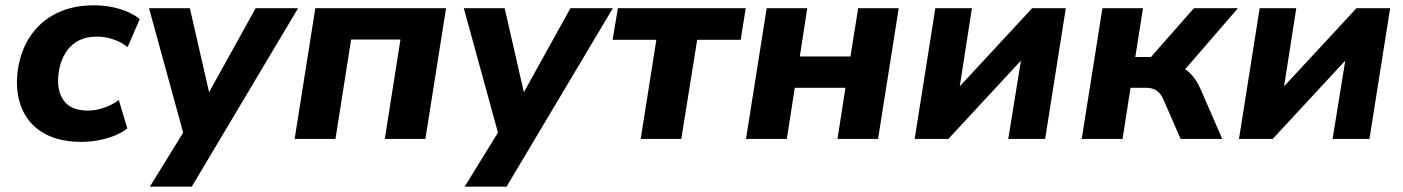

<svg xmlns="http://www.w3.org/2000/svg" viewBox="-20 -524 5292 724"><path d="M288 11Q206 11 151 -18.5Q96 -48 69 -101Q42 -154 44 -224Q46 -280 65 -330.5Q84 -381 120 -420Q156 -459 210 -481.5Q264 -504 335 -504Q386 -504 432 -490Q478 -476 507 -452L461 -346Q440 -364 409 -375Q378 -386 345 -386Q307 -386 279.5 -372.5Q252 -359 234.5 -335.5Q217 -312 208.5 -283.5Q200 -255 199 -224Q198 -171 225 -139Q252 -107 313 -107Q340 -107 371.5 -117.5Q403 -128 428 -147L460 -40Q441 -24 412 -12.5Q383 -1 351 5Q319 11 288 11Z M545 180 688 -52 680 10 542 -493H696L776 -143H750L944 -493H1104L703 180Z M1091 0 1169 -493H1662L1584 0H1431L1490 -375H1304L1245 0Z M1732 180 1875 -52 1867 10 1729 -493H1883L1963 -143H1937L2131 -493H2291L1890 180Z M2396 0 2455 -374H2290L2310 -493H2792L2773 -374H2609L2549 0Z M2793 0 2871 -493H3024L2996 -311H3187L3216 -493H3369L3291 0H3138L3168 -193H2977L2947 0Z M3429 0 3507 -493H3645L3594 -166H3569L3872 -493H3999L3921 0H3782L3835 -328H3860L3556 0Z M4059 0 4137 -493H4290L4261 -309H4320L4482 -493H4648L4430 -241L4399 -282Q4424 -279 4444 -266.5Q4464 -254 4480 -234Q4496 -214 4508 -186L4589 0H4432L4370 -142Q4362 -162 4352 -173Q4342 -184 4329.5 -188.5Q4317 -193 4299 -193H4243L4213 0Z M4652 0 4730 -493H4868L4817 -166H4792L5095 -493H5222L5144 0H5005L5058 -328H5083L4779 0Z"/></svg>

Font: Nunito Sans 11pt ExtraBold
Style: Italic
Weight: 800
Italic angle: -9°
Version: Version 3.101;gftools[0.9.27]